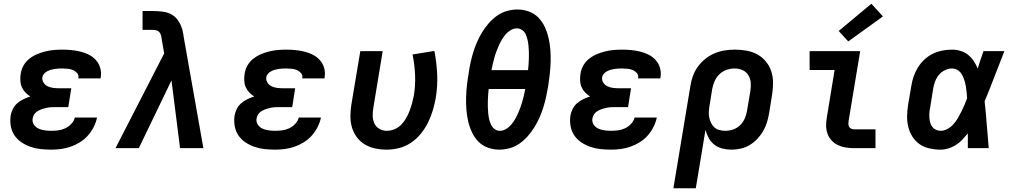

<svg xmlns="http://www.w3.org/2000/svg" viewBox="-20 -794 5440 1029"><path d="M255 8Q226 8 198 5Q170 2 144 -7Q118 -16 95.5 -31Q73 -46 58 -68Q43 -90 38 -117.5Q33 -145 37 -174Q40 -192 49 -210Q58 -228 73 -241Q88 -254 106 -262.5Q124 -271 143 -277Q128 -286 116 -298.5Q104 -311 97 -327Q90 -343 89 -361.5Q88 -380 91 -398Q94 -421 106 -442.5Q118 -464 137 -479Q156 -494 178.5 -503.5Q201 -513 223.5 -518.5Q246 -524 269 -526Q292 -528 314 -528Q340 -528 364.5 -525.5Q389 -523 413 -517Q437 -511 458 -500Q479 -489 494.5 -471.5Q510 -454 517 -430.5Q524 -407 520 -381Q520 -379 519.5 -377.5Q519 -376 519 -374H400Q400 -375 400 -375.5Q400 -376 400 -376Q403 -391 393.5 -402Q384 -413 371 -418.5Q358 -424 343.5 -425.5Q329 -427 314 -427Q304 -427 294 -426.5Q284 -426 273.5 -424.5Q263 -423 253 -420Q243 -417 233 -412Q223 -407 216 -398.5Q209 -390 207 -380Q205 -364 213.5 -351Q222 -338 235.5 -331.5Q249 -325 265 -323Q281 -321 297 -321H362L346 -220H280Q268 -220 256 -219.5Q244 -219 231.5 -216.5Q219 -214 207 -210Q195 -206 183.5 -199.5Q172 -193 164.5 -182.5Q157 -172 155 -159Q152 -141 161.5 -126.5Q171 -112 186 -105Q201 -98 219 -95.5Q237 -93 255 -93Q274 -93 293 -95.5Q312 -98 330 -106.5Q348 -115 362.5 -130.5Q377 -146 381 -164H500Q495 -139 482.5 -114Q470 -89 451.5 -68Q433 -47 409 -32Q385 -17 359 -8Q333 1 307 4.5Q281 8 255 8Z M599 0 860 -508 847 -582Q847 -582 847 -582Q847 -582 847 -582V-583Q847 -583 847 -583Q847 -583 847 -583Q846 -593 843.5 -603Q841 -613 834.5 -621Q828 -629 817.5 -631.5Q807 -634 796 -634H744V-735H796Q823 -735 849.5 -732Q876 -729 897.5 -717.5Q919 -706 933.5 -685.5Q948 -665 955 -641H956Q958 -630 960.5 -620Q963 -610 964 -599L1070 0H945L899 -363L724 0Z M1455 8Q1426 8 1398 5Q1370 2 1344 -7Q1318 -16 1295.5 -31Q1273 -46 1258 -68Q1243 -90 1238 -117.5Q1233 -145 1237 -174Q1240 -192 1249 -210Q1258 -228 1273 -241Q1288 -254 1306 -262.5Q1324 -271 1343 -277Q1328 -286 1316 -298.5Q1304 -311 1297 -327Q1290 -343 1289 -361.5Q1288 -380 1291 -398Q1294 -421 1306 -442.5Q1318 -464 1337 -479Q1356 -494 1378.5 -503.5Q1401 -513 1423.5 -518.5Q1446 -524 1469 -526Q1492 -528 1514 -528Q1540 -528 1564.5 -525.5Q1589 -523 1613 -517Q1637 -511 1658 -500Q1679 -489 1694.5 -471.5Q1710 -454 1717 -430.5Q1724 -407 1720 -381Q1720 -379 1719.5 -377.5Q1719 -376 1719 -374H1600Q1600 -375 1600 -375.5Q1600 -376 1600 -376Q1603 -391 1593.5 -402Q1584 -413 1571 -418.5Q1558 -424 1543.5 -425.5Q1529 -427 1514 -427Q1504 -427 1494 -426.5Q1484 -426 1473.5 -424.5Q1463 -423 1453 -420Q1443 -417 1433 -412Q1423 -407 1416 -398.5Q1409 -390 1407 -380Q1405 -364 1413.5 -351Q1422 -338 1435.5 -331.5Q1449 -325 1465 -323Q1481 -321 1497 -321H1562L1546 -220H1480Q1468 -220 1456 -219.5Q1444 -219 1431.5 -216.5Q1419 -214 1407 -210Q1395 -206 1383.5 -199.5Q1372 -193 1364.5 -182.5Q1357 -172 1355 -159Q1352 -141 1361.5 -126.5Q1371 -112 1386 -105Q1401 -98 1419 -95.5Q1437 -93 1455 -93Q1474 -93 1493 -95.5Q1512 -98 1530 -106.5Q1548 -115 1562.5 -130.5Q1577 -146 1581 -164H1700Q1695 -139 1682.5 -114Q1670 -89 1651.5 -68Q1633 -47 1609 -32Q1585 -17 1559 -8Q1533 1 1507 4.5Q1481 8 1455 8Z M2052 8Q2020 8 1990 1.5Q1960 -5 1935 -20Q1910 -35 1892.5 -58.5Q1875 -82 1866.5 -110.5Q1858 -139 1858 -170.5Q1858 -202 1863 -233L1911 -520H2031L1981 -217Q1977 -195 1977.5 -173Q1978 -151 1986.5 -132.5Q1995 -114 2013 -103.5Q2031 -93 2053 -93Q2074 -93 2094.5 -101.5Q2115 -110 2130.5 -126Q2146 -142 2157 -161.5Q2168 -181 2175.5 -201Q2183 -221 2188.5 -241.5Q2194 -262 2198 -282Q2207 -338 2204.5 -393.5Q2202 -449 2191 -502L2308 -521Q2320 -460 2323 -396Q2326 -332 2315 -267Q2309 -234 2299 -201Q2289 -168 2273.5 -136.5Q2258 -105 2235 -77Q2212 -49 2182.5 -29Q2153 -9 2119 -0.5Q2085 8 2052 8Z M2656 8Q2624 8 2594 -3Q2564 -14 2543 -36Q2522 -58 2509 -86Q2496 -114 2489 -144.5Q2482 -175 2479.5 -207.5Q2477 -240 2478 -272.5Q2479 -305 2482.5 -337.5Q2486 -370 2492 -403Q2496 -431 2502 -459Q2508 -487 2516.5 -514.5Q2525 -542 2536.5 -568.5Q2548 -595 2563.5 -620.5Q2579 -646 2599 -669Q2619 -692 2643.5 -709.5Q2668 -727 2696.5 -735Q2725 -743 2753 -743Q2786 -743 2815.5 -732Q2845 -721 2866 -699Q2887 -677 2900 -649Q2913 -621 2920 -590.5Q2927 -560 2929.5 -527.5Q2932 -495 2931 -462.5Q2930 -430 2926.5 -397.5Q2923 -365 2918 -332Q2913 -304 2907 -276Q2901 -248 2892.5 -220.5Q2884 -193 2872.5 -166.5Q2861 -140 2845.5 -114.5Q2830 -89 2810 -66Q2790 -43 2765.5 -25.5Q2741 -8 2712.5 0Q2684 8 2656 8ZM2810 -418Q2812 -434 2813 -450.5Q2814 -467 2814.5 -483.5Q2815 -500 2814.5 -516Q2814 -532 2812.5 -548Q2811 -564 2807.5 -579.5Q2804 -595 2798 -609Q2792 -623 2779 -632.5Q2766 -642 2750 -642Q2733 -642 2717 -632.5Q2701 -623 2689.5 -609.5Q2678 -596 2669 -580.5Q2660 -565 2653 -549Q2646 -533 2640 -517Q2634 -501 2629.5 -484.5Q2625 -468 2621 -451.5Q2617 -435 2614 -418ZM2659 -93Q2676 -93 2692 -102.5Q2708 -112 2719.5 -125.5Q2731 -139 2740 -154.5Q2749 -170 2756 -186Q2763 -202 2769 -218Q2775 -234 2779.5 -250.5Q2784 -267 2788 -283.5Q2792 -300 2795 -317H2599Q2597 -301 2596 -284.5Q2595 -268 2594.5 -251.5Q2594 -235 2594.5 -219Q2595 -203 2596.5 -187Q2598 -171 2601.5 -155.5Q2605 -140 2611.5 -126Q2618 -112 2630.5 -102.5Q2643 -93 2659 -93Z M3255 8Q3226 8 3198 5Q3170 2 3144 -7Q3118 -16 3095.5 -31Q3073 -46 3058 -68Q3043 -90 3038 -117.5Q3033 -145 3037 -174Q3040 -192 3049 -210Q3058 -228 3073 -241Q3088 -254 3106 -262.5Q3124 -271 3143 -277Q3128 -286 3116 -298.5Q3104 -311 3097 -327Q3090 -343 3089 -361.5Q3088 -380 3091 -398Q3094 -421 3106 -442.5Q3118 -464 3137 -479Q3156 -494 3178.5 -503.5Q3201 -513 3223.5 -518.5Q3246 -524 3269 -526Q3292 -528 3314 -528Q3340 -528 3364.5 -525.5Q3389 -523 3413 -517Q3437 -511 3458 -500Q3479 -489 3494.5 -471.5Q3510 -454 3517 -430.5Q3524 -407 3520 -381Q3520 -379 3519.5 -377.5Q3519 -376 3519 -374H3400Q3400 -375 3400 -375.5Q3400 -376 3400 -376Q3403 -391 3393.5 -402Q3384 -413 3371 -418.5Q3358 -424 3343.5 -425.5Q3329 -427 3314 -427Q3304 -427 3294 -426.5Q3284 -426 3273.5 -424.5Q3263 -423 3253 -420Q3243 -417 3233 -412Q3223 -407 3216 -398.5Q3209 -390 3207 -380Q3205 -364 3213.5 -351Q3222 -338 3235.5 -331.5Q3249 -325 3265 -323Q3281 -321 3297 -321H3362L3346 -220H3280Q3268 -220 3256 -219.5Q3244 -219 3231.5 -216.5Q3219 -214 3207 -210Q3195 -206 3183.5 -199.5Q3172 -193 3164.5 -182.5Q3157 -172 3155 -159Q3152 -141 3161.5 -126.5Q3171 -112 3186 -105Q3201 -98 3219 -95.5Q3237 -93 3255 -93Q3274 -93 3293 -95.5Q3312 -98 3330 -106.5Q3348 -115 3362.5 -130.5Q3377 -146 3381 -164H3500Q3495 -139 3482.5 -114Q3470 -89 3451.5 -68Q3433 -47 3409 -32Q3385 -17 3359 -8Q3333 1 3307 4.5Q3281 8 3255 8Z M3589 215 3680 -333Q3684 -360 3693.5 -386.5Q3703 -413 3720 -436.5Q3737 -460 3760 -478.5Q3783 -497 3809 -508Q3835 -519 3862.5 -523.5Q3890 -528 3917 -528Q3917 -528 3917.5 -528Q3918 -528 3918 -528Q3950 -528 3981 -522.5Q4012 -517 4038.5 -502.5Q4065 -488 4084.5 -464.5Q4104 -441 4113.5 -412Q4123 -383 4123 -351Q4123 -319 4118 -287L4102 -187Q4098 -163 4090.5 -138.5Q4083 -114 4070 -91.5Q4057 -69 4038.5 -49.5Q4020 -30 3997.5 -16.5Q3975 -3 3950 2.5Q3925 8 3901 8Q3875 8 3851 2Q3827 -4 3808.5 -18.5Q3790 -33 3778.5 -54Q3767 -75 3761 -98L3709 215ZM3868 -93Q3889 -93 3910.5 -100.5Q3932 -108 3948 -124.5Q3964 -141 3972.5 -161.5Q3981 -182 3984 -203L4001 -303Q4005 -327 4003.5 -349.5Q4002 -372 3991 -390.5Q3980 -409 3960 -418Q3940 -427 3917 -427Q3895 -427 3873.5 -419.5Q3852 -412 3835.5 -396Q3819 -380 3810 -359Q3801 -338 3797 -317L3783 -230Q3780 -213 3779 -197Q3778 -181 3781 -165Q3784 -149 3791 -135Q3798 -121 3809 -111Q3820 -101 3836 -97Q3852 -93 3868 -93Z M4557 0Q4534 0 4512.5 -3.5Q4491 -7 4471.5 -16Q4452 -25 4437.5 -40.5Q4423 -56 4415.5 -76Q4408 -96 4407.5 -118Q4407 -140 4411 -163L4453 -419H4319V-520H4590L4528 -146Q4527 -138 4527 -130Q4527 -122 4530.5 -115Q4534 -108 4541.5 -104.5Q4549 -101 4557 -101H4672V0ZM4526 -572 4475 -628 4650 -774 4712 -706Z M5021 8Q4991 8 4961.5 1.5Q4932 -5 4909 -21Q4886 -37 4870.5 -61Q4855 -85 4848 -113.5Q4841 -142 4841.5 -172Q4842 -202 4847 -233L4864 -333Q4868 -359 4876.5 -384Q4885 -409 4899.5 -432.5Q4914 -456 4934.5 -475Q4955 -494 4979.5 -506Q5004 -518 5030.5 -523Q5057 -528 5082 -528Q5106 -528 5128.5 -521Q5151 -514 5168.5 -500Q5186 -486 5198.5 -467Q5211 -448 5220 -427Q5227 -451 5235 -474Q5243 -497 5251 -520H5363Q5336 -453 5310.5 -385.5Q5285 -318 5257 -251Q5264 -188 5268.5 -125.5Q5273 -63 5279 0H5167Q5167 -20 5167 -40Q5167 -60 5167 -79Q5153 -62 5137.5 -45.5Q5122 -29 5103 -17Q5084 -5 5063 1.5Q5042 8 5021 8ZM5021 -93Q5040 -93 5058 -103Q5076 -113 5089.5 -128Q5103 -143 5113 -160Q5123 -177 5132 -195Q5141 -213 5148.5 -230.5Q5156 -248 5163 -267Q5162 -283 5160.5 -300Q5159 -317 5156 -333.5Q5153 -350 5148 -365.5Q5143 -381 5135 -395Q5127 -409 5113 -418Q5099 -427 5082 -427Q5063 -427 5043.5 -417.5Q5024 -408 5011 -391.5Q4998 -375 4991 -355.5Q4984 -336 4981 -317L4965 -217Q4962 -203 4961 -189.5Q4960 -176 4961 -162.5Q4962 -149 4965.5 -136.5Q4969 -124 4976.5 -114Q4984 -104 4996 -98.5Q5008 -93 5021 -93Z"/></svg>

Font: Iosevka SS04 Extended Oblique
Style: Bold
Weight: 700
Width: 7
Italic angle: -9°
Monospace: yes
Designer: Belleve Invis
Foundry: Belleve Invis
Version: Version 19.0.0; ttfautohint (v1.8.4)